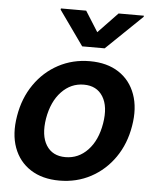

<svg xmlns="http://www.w3.org/2000/svg" viewBox="-54 -794 679 851"><g transform="rotate(5 286.0 -368.5)"><path d="M241.7 11.7Q165.5 11.7 113.3 -22Q61 -55.7 38.8 -116.2Q16.6 -176.8 30.3 -257.3Q43.5 -337.4 85.7 -398.4Q127.9 -459.5 191.4 -493.4Q254.9 -527.3 331.1 -527.3Q407.7 -527.3 459.7 -493.4Q511.7 -459.5 533.7 -398.4Q555.7 -337.4 542 -257.3Q528.8 -177.2 486.8 -116.7Q444.8 -56.2 381.6 -22.2Q318.4 11.7 241.7 11.7ZM259.3 -94.2Q317.4 -94.2 358.9 -137.9Q400.4 -181.6 413.1 -257.3Q425.8 -333.5 398.4 -377.4Q371.1 -421.4 313.5 -421.4Q255.9 -421.4 214.1 -377.4Q172.4 -333.5 159.2 -257.3Q147 -181.2 174.3 -137.7Q201.7 -94.2 259.3 -94.2ZM294.9 -749 352.1 -658.2 439 -749H551.8L550.8 -743.7L391.1 -589.8H291L181.6 -743.7L182.6 -749Z"/></g></svg>

Font: Inter Display Semi Bold
Style: Italic
Weight: 600
Italic angle: -9.39999°
Designer: Rasmus Andersson
Foundry: rsms
Version: Version 4.000;git-4fc901f